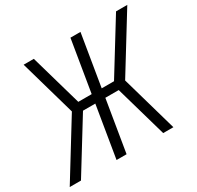

<svg xmlns="http://www.w3.org/2000/svg" viewBox="-157 -915 1120 1094"><g transform="rotate(-30 403.0 -367.5)"><path d="M3 0 229 -367 124 -735H191L288 -396H376L432 -735H498L442 -396H523L732 -735H806L580 -368L685 0H618L521 -339H433L377 0H311L367 -339H286L77 0Z"/></g></svg>

Font: Iosevka Aile Light
Style: Italic
Weight: 300
Italic angle: -9°
Designer: Belleve Invis
Foundry: Belleve Invis
Version: Version 31.1.0; ttfautohint (v1.8.4)